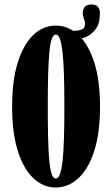

<svg xmlns="http://www.w3.org/2000/svg" viewBox="-20 -825 493 856"><path d="M228.5 11Q173 11 129 -30.2Q85 -71.5 59.5 -151.5Q34 -231.5 34 -349Q34 -467 59.5 -547.5Q85 -628 129 -669.5Q173 -711 228.5 -711Q284.5 -711 329.2 -669.5Q374 -628 400 -547.5Q426 -467 426 -349Q426 -231.5 400 -151.5Q374 -71.5 329.2 -30.2Q284.5 11 228.5 11ZM228.5 -29Q240 -29 247.2 -48.8Q254.5 -68.5 259 -108.5Q263.5 -148.5 265.2 -208.5Q267 -268.5 267 -349Q267 -429.5 265.2 -489.8Q263.5 -550 259 -590.2Q254.5 -630.5 247.2 -650.8Q240 -671 228.5 -671Q217.5 -671 210.5 -650.8Q203.5 -630.5 199.8 -590.2Q196 -550 194.5 -489.8Q193 -429.5 193 -349Q193 -268.5 194.5 -208.5Q196 -148.5 199.8 -108.5Q203.5 -68.5 210.5 -48.8Q217.5 -29 228.5 -29ZM304.5 -647.5V-687.5Q325 -687.5 342 -692.5Q359 -697.5 359 -720Q359 -729.5 354 -742.2Q349 -755 349 -766Q349 -784 358.2 -794.5Q367.5 -805 387.5 -805Q407.5 -805 416.5 -794.8Q425.5 -784.5 425.5 -766Q425.5 -719.5 405.5 -693.8Q385.5 -668 357.5 -657.8Q329.5 -647.5 304.5 -647.5Z"/></svg>

Font: Imbue Thin 10pt Black
Style: Regular
Weight: 900
Version: Version 1.102